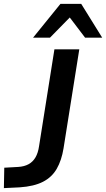

<svg xmlns="http://www.w3.org/2000/svg" viewBox="-58 -959 546 988"><path d="M-38 9 -36 -96 36 -100Q67 -102 89 -114Q111 -126 124.5 -149Q138 -172 143 -207L222 -705H350L269 -196Q259 -134 234 -90.5Q209 -47 163 -23.5Q117 0 44 5ZM112 -765 253 -939H360L468 -765H380L301 -869L199 -765Z"/></svg>

Font: Nunito Sans 12pt
Style: Bold Italic
Weight: 700
Italic angle: -9°
Designer: Vernon Adams
Foundry: Vernon Adams
Version: Version 3.101;gftools[0.9.27]